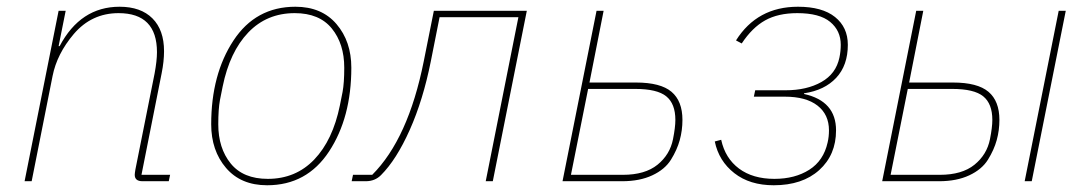

<svg xmlns="http://www.w3.org/2000/svg" viewBox="-20 -538 3237 570"><path d="M74 0H53L154 -506H175L154 -401H157Q219 -518 335 -518Q398 -518 432.5 -483.5Q467 -449 467 -386Q467 -356 460 -321L400 -19H485L481 0H403Q380 0 380 -19Q380 -23 382 -35L439 -320Q446 -358 446 -383Q446 -499 332 -499Q252 -499 199 -437Q149 -378 136 -312Z M773 12Q695 12 651 -39.5Q607 -91 607 -169Q607 -317 673 -417.5Q739 -518 857 -518Q935 -518 979 -466.5Q1023 -415 1023 -337Q1023 -189 957 -88.5Q891 12 773 12ZM775 -7Q858 -7 913 -64.5Q968 -122 989 -225L997 -265Q1002 -292 1002 -337Q1002 -408 965 -453.5Q928 -499 855 -499Q772 -499 717 -441.5Q662 -384 641 -281L633 -241Q628 -214 628 -169Q628 -98 665 -52.5Q702 -7 775 -7Z M1024 0 1028 -19H1085Q1192 -126 1238 -356L1268 -506H1544L1443 0H1422L1519 -487H1285L1259 -356Q1236 -241 1196.5 -152.5Q1157 -64 1111 -18Q1093 0 1066 0Z M1650 0 1751 -506H1772L1730 -293H1868Q1941 -293 1973.5 -265.5Q2006 -238 2006 -182Q2006 -151 1998 -122Q1990 -93 1972 -64Q1954 -35 1916.5 -17.5Q1879 0 1827 0ZM1675 -19H1829Q1895 -19 1932 -49Q1969 -79 1978 -125Q1985 -160 1985 -182Q1985 -230 1958 -252Q1931 -274 1866 -274H1726Z M2277 12Q2206 12 2160 -24Q2114 -60 2102 -118L2121 -123Q2133 -68 2174 -37.5Q2215 -7 2279 -7Q2340 -7 2382.5 -34Q2425 -61 2437 -115Q2441 -132 2441 -151Q2441 -198 2407 -224.5Q2373 -251 2310 -251H2218L2222 -270H2312Q2375 -270 2418.5 -294.5Q2462 -319 2472 -367Q2476 -386 2476 -405Q2476 -447 2444.5 -473Q2413 -499 2347 -499Q2290 -499 2251.5 -477.5Q2213 -456 2182 -409L2165 -418Q2228 -518 2349 -518Q2421 -518 2459 -487.5Q2497 -457 2497 -405Q2497 -344 2462.5 -307Q2428 -270 2367 -261V-259Q2462 -238 2462 -151Q2462 -78 2412 -33Q2362 12 2277 12Z M2599 0 2700 -506H2721L2679 -293H2809Q2882 -293 2914.5 -265.5Q2947 -238 2947 -182Q2947 -151 2939 -122Q2931 -93 2913 -64Q2895 -35 2857.5 -17.5Q2820 0 2768 0ZM2624 -19H2770Q2836 -19 2873 -49Q2910 -79 2919 -125Q2926 -160 2926 -182Q2926 -230 2899 -252Q2872 -274 2807 -274H2675ZM3022 0 3123 -506H3144L3043 0Z"/></svg>

Font: IBM Plex Sans Thin
Style: Italic
Weight: 100
Italic angle: -11.31°
Designer: Mike Abbink, Paul van der Laan, Pieter van Rosmalen
Foundry: Bold Monday
Version: Version 3.0